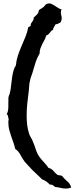

<svg xmlns="http://www.w3.org/2000/svg" viewBox="-20 -808 458 1129"><path d="M398.4 294.9Q383.8 300.8 369.1 300.8Q352.5 300.8 336.4 296.9Q320.3 293 303.7 291Q295.9 284.2 290 280.3Q284.2 276.4 272.5 277.3Q254.9 256.8 226.6 246.1Q212.9 231.4 198.7 218.8Q184.6 206.1 170.9 192.4L142.6 162.1Q137.7 156.2 133.3 151.9Q128.9 147.5 125 142.6Q111.3 124 100.1 102.5Q88.9 81.1 69.3 67.4Q65.4 47.9 58.6 29.3Q51.8 10.7 45.4 -7.8Q39.1 -26.4 34.2 -44.9Q29.3 -63.5 29.3 -84V-95.7Q29.3 -101.6 31.2 -108.4Q28.3 -114.3 27.3 -123.5Q26.4 -132.8 19.5 -135.7Q28.3 -153.3 28.8 -173.8Q29.3 -194.3 29.3 -212.9V-227.5Q29.3 -237.3 31.2 -241.2Q31.2 -245.1 35.2 -251Q38.1 -258.8 39.6 -268.1Q41 -277.3 43 -286.1Q44.9 -300.8 46.9 -319.3Q48.8 -337.9 51.8 -356.9Q54.7 -376 59.6 -393.6Q64.5 -411.1 73.2 -422.9Q76.2 -454.1 85.4 -481.9Q94.7 -509.8 106.4 -536.6Q118.2 -563.5 129.4 -590.8Q140.6 -618.2 146.5 -648.4L160.2 -655.3V-659.2Q160.2 -666 163.1 -670.9Q166 -675.8 169.4 -680.2Q172.9 -684.6 175.8 -689.9Q178.7 -695.3 177.7 -704.1Q188.5 -713.9 197.8 -723.1Q207 -732.4 209 -749L230.5 -762.7Q241.2 -769.5 248 -781.2Q257.8 -788.1 268.6 -788.1Q277.3 -788.1 286.6 -783.2Q295.9 -778.3 304.7 -772.5Q313.5 -766.6 322.8 -760.7Q332 -754.9 341.8 -752.9Q339.8 -748 338.9 -744.1Q337.9 -740.2 337.9 -735.4Q337.9 -726.6 340.3 -717.8Q342.8 -709 342.8 -701.2Q342.8 -686.5 335 -675.8Q328.1 -671.9 321.8 -668.9Q315.4 -666 306.6 -665Q305.7 -662.1 302.7 -657.7Q299.8 -653.3 297.4 -648.9Q294.9 -644.5 293 -640.1Q291 -635.7 293 -633.8Q280.3 -627 272.5 -615.2Q264.6 -603.5 251 -598.6Q248 -584 241.2 -572.3L228.5 -548.8Q222.7 -537.1 217.8 -523.9Q212.9 -510.7 212.9 -493.2Q197.3 -466.8 188 -437Q178.7 -407.2 169.9 -377Q167 -367.2 162.6 -356.4Q158.2 -345.7 157.2 -335.9Q152.3 -321.3 151.9 -305.2Q151.4 -289.1 149.4 -274.4Q144.5 -237.3 140.6 -201.2Q136.7 -165 136.7 -127.9Q136.7 -101.6 139.6 -75.2Q142.6 -48.8 150.4 -24.4Q154.3 -10.7 161.6 0.5Q168.9 11.7 173.8 25.4Q183.6 47.9 190.9 71.8Q198.2 95.7 212.9 116.2Q225.6 132.8 239.7 147.5Q253.9 162.1 264.6 178.7Q283.2 183.6 293.9 196.8Q304.7 210 318.4 220.7Q324.2 222.7 332.5 223.1Q340.8 223.6 345.7 227.5L357.4 241.2Q370.1 252.9 381.8 264.2Q393.6 275.4 398.4 294.9Z"/></svg>

Font: RockSalt
Style: Regular
Weight: 400
Designer: Squid
Foundry: Font Diner, Inc DBA Sideshow
Version: Version 1.000